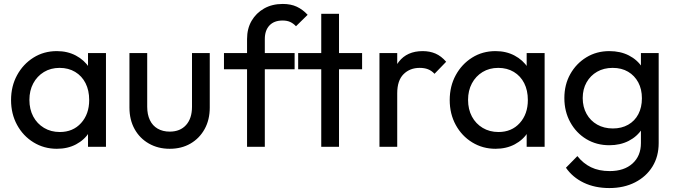

<svg xmlns="http://www.w3.org/2000/svg" viewBox="-20 -744 3424 973"><path d="M268 10Q203 10 150 -22.5Q97 -55 66.5 -111Q36 -167 36 -237Q36 -307 66.5 -363Q97 -419 149.5 -452Q202 -485 268 -485Q322 -485 364.5 -462.5Q407 -440 433 -400.5Q459 -361 462 -309V-166Q459 -115 433.5 -75Q408 -35 365.5 -12.5Q323 10 268 10ZM283 -75Q350 -75 391 -120.5Q432 -166 432 -237Q432 -286 413.5 -322.5Q395 -359 361 -379.5Q327 -400 282 -400Q237 -400 202.5 -379Q168 -358 148.5 -321.5Q129 -285 129 -238Q129 -190 148.5 -153.5Q168 -117 203 -96Q238 -75 283 -75ZM426 0V-128L443 -244L426 -359V-475H517V0Z M840 10Q781 10 734.5 -16.5Q688 -43 662 -90Q636 -137 636 -199V-475H726V-203Q726 -164 739.5 -135.5Q753 -107 779 -92Q805 -77 840 -77Q893 -77 923 -110.5Q953 -144 953 -203V-475H1043V-199Q1043 -137 1017 -90Q991 -43 945.5 -16.5Q900 10 840 10Z M1232 0V-546Q1232 -599 1255 -638.5Q1278 -678 1318.5 -701Q1359 -724 1413 -724Q1454 -724 1484 -710Q1514 -696 1539 -669L1480 -611Q1467 -625 1451 -632.5Q1435 -640 1412 -640Q1369 -640 1345.5 -615Q1322 -590 1322 -546V0ZM1115 -393V-475H1473V-393Z M1608 0V-674H1698V0ZM1491 -393V-475H1815V-393Z M1903 0V-475H1993V0ZM1993 -271 1959 -286Q1959 -377 2001 -431Q2043 -485 2122 -485Q2158 -485 2187 -472.5Q2216 -460 2241 -431L2182 -370Q2167 -386 2149 -393Q2131 -400 2107 -400Q2057 -400 2025 -368Q1993 -336 1993 -271Z M2491 10Q2426 10 2373 -22.5Q2320 -55 2289.5 -111Q2259 -167 2259 -237Q2259 -307 2289.5 -363Q2320 -419 2372.5 -452Q2425 -485 2491 -485Q2545 -485 2587.5 -462.5Q2630 -440 2656 -400.5Q2682 -361 2685 -309V-166Q2682 -115 2656.5 -75Q2631 -35 2588.5 -12.5Q2546 10 2491 10ZM2506 -75Q2573 -75 2614 -120.5Q2655 -166 2655 -237Q2655 -286 2636.5 -322.5Q2618 -359 2584 -379.5Q2550 -400 2505 -400Q2460 -400 2425.5 -379Q2391 -358 2371.5 -321.5Q2352 -285 2352 -238Q2352 -190 2371.5 -153.5Q2391 -117 2426 -96Q2461 -75 2506 -75ZM2649 0V-128L2666 -244L2649 -359V-475H2740V0Z M3068 209Q2995 209 2938.5 182Q2882 155 2848 106L2906 47Q2935 84 2975 103.5Q3015 123 3070 123Q3143 123 3185.5 84.5Q3228 46 3228 -19V-137L3244 -244L3228 -350V-475H3318V-19Q3318 49 3286.5 100Q3255 151 3198.5 180Q3142 209 3068 209ZM3068 -8Q3003 -8 2951.5 -39Q2900 -70 2870 -124.5Q2840 -179 2840 -247Q2840 -315 2870 -368.5Q2900 -422 2951.5 -453.5Q3003 -485 3068 -485Q3124 -485 3167 -463Q3210 -441 3235.5 -401.5Q3261 -362 3263 -309V-183Q3260 -131 3234.5 -91.5Q3209 -52 3166 -30Q3123 -8 3068 -8ZM3086 -93Q3130 -93 3163.5 -112Q3197 -131 3215 -165.5Q3233 -200 3233 -246Q3233 -292 3214.5 -326.5Q3196 -361 3163 -380.5Q3130 -400 3085 -400Q3040 -400 3006 -380.5Q2972 -361 2952.5 -326.5Q2933 -292 2933 -247Q2933 -202 2952.5 -167Q2972 -132 3006.5 -112.5Q3041 -93 3086 -93Z"/></svg>

Font: Outfit Thin
Style: Regular
Weight: 400
Version: Version 1.100;gftools[0.9.27]